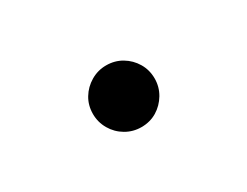

<svg xmlns="http://www.w3.org/2000/svg" viewBox="-36 -363 703 546"><g transform="rotate(-30 316.0 -89.5)"><path d="M316 12Q288.7 12 265.4 -1.6Q242 -15.3 228.4 -38.6Q214.7 -62 214.7 -89.3Q214.7 -117.5 228.4 -140.2Q242 -162.9 265.4 -176.7Q288.7 -190.5 316 -190.5Q344.3 -190.5 367.1 -176.9Q390 -163.2 403.6 -140.4Q417.3 -117.5 417.3 -89.3Q417.3 -62 403.5 -38.6Q389.6 -15.3 367 -1.6Q344.3 12 316 12Z"/></g></svg>

Font: Atkinson Hyperlegible Mono ExtraLight
Style: Regular
Weight: 200
Monospace: yes
Designer: Elliott Scott, Megan Eiswerth, Linus Boman, Theodore Petrosky, Letters from Sweden
Foundry: Applied Design Works, Letters from Sweden
Version: Version 2.001